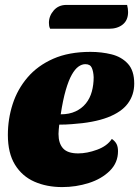

<svg xmlns="http://www.w3.org/2000/svg" viewBox="-20 -741 566 781"><path d="M233 20Q170 20 120 -2Q70 -24 41 -71Q12 -118 12 -192Q12 -257 31.5 -317.5Q51 -378 92 -426Q133 -474 196.5 -502Q260 -530 348 -530Q393 -530 433.5 -520Q474 -510 500 -482Q526 -454 526 -401Q526 -355 500 -320Q474 -285 418 -263.5Q362 -242 272 -236Q260 -235 247.5 -234.5Q235 -234 221 -234Q220 -225 219 -214.5Q218 -204 218 -196Q218 -158 236.5 -137.5Q255 -117 298 -117Q334 -117 375 -132Q416 -147 435 -176Q449 -166 454.5 -154.5Q460 -143 460 -126Q460 -79 426.5 -46Q393 -13 341 3.5Q289 20 233 20ZM227 -276Q262 -276 287.5 -288Q313 -300 329.5 -320.5Q346 -341 353.5 -368.5Q361 -396 361 -427Q360 -450 353.5 -465Q347 -480 327 -480Q313 -480 299 -470Q285 -460 272 -437Q259 -414 247.5 -374.5Q236 -335 227 -276ZM184 -624Q181 -630 180 -635.5Q179 -641 179 -648Q179 -676 198.5 -698.5Q218 -721 250 -721H497Q499 -713 500 -706Q501 -699 501 -692Q501 -659 479.5 -641.5Q458 -624 423 -624Z"/></svg>

Font: Sansita Swashed Light Black
Style: Regular
Weight: 900
Version: Version 1.003